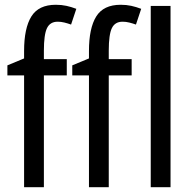

<svg xmlns="http://www.w3.org/2000/svg" viewBox="-20 -785 802 805"><path d="M260 -469H164V0H81V-469H11V-511L81 -540V-571Q81 -667 111.5 -716Q142 -765 214 -765Q238 -765 258.5 -760.5Q279 -756 300 -748L278 -682Q264 -687 250 -690.5Q236 -694 222 -694Q190 -694 177 -667Q164 -640 164 -573V-537H260ZM532 -469H436V0H353V-469H283V-511L353 -540V-571Q353 -667 383.5 -716Q414 -765 486 -765Q510 -765 530.5 -760.5Q551 -756 572 -748L550 -682Q536 -687 522 -690.5Q508 -694 494 -694Q462 -694 449 -667Q436 -640 436 -573V-537H532ZM695 0H612V-760H695Z"/></svg>

Font: Avrile Sans Condensed
Style: Regular
Weight: 400
Width: 3
Designer: Monotype Design Team
Foundry: Monotype Imaging Inc.
Version: Version 2.001;September 10, 2019;FontCreator 11.5.0.2425 64-